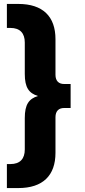

<svg xmlns="http://www.w3.org/2000/svg" viewBox="-20 -762 431 976"><path d="M306 -335C279 -335 262 -350 262 -382V-563C262 -678 198 -742 73 -742H15V-620H33C82 -620 106 -593 106 -546V-386C106 -317 127 -288 173 -274C127 -260 106 -231 106 -162V-2C106 45 82 72 33 72H15V194H73C198 194 262 130 262 15V-166C262 -198 279 -213 306 -213H339V-335Z"/></svg>

Font: Talent SemiBold
Style: Bold
Weight: 700
Designer: Mike Powis
Version: Version 1.001;hotconv 1.0.109;makeotfexe 2.5.65596